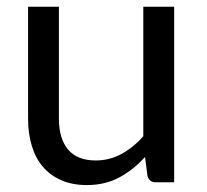

<svg xmlns="http://www.w3.org/2000/svg" viewBox="-20 -526 596 554"><path d="M150 -506.5V-183.5Q150 -126 176.5 -94.5Q203 -63 256.5 -63Q295.5 -63 330 -81.5Q364.5 -100 393.5 -133V-506.5H482.5V0H429.5Q410.5 0 405.5 -18.5L398.5 -73Q365.5 -36.5 324.5 -14.2Q283.5 8 230.5 8Q189 8 157.2 -5.8Q125.5 -19.5 104 -44.5Q82.5 -69.5 71.8 -105Q61 -140.5 61 -183.5V-506.5Z"/></svg>

Font: LatoHex
Style: Regular
Weight: 400
Designer: Lukasz Dziedzic
Foundry: tyPoland Lukasz Dziedzic
Version: Version 1.104; Western+Polish opensource